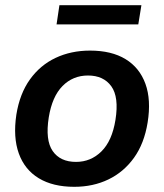

<svg xmlns="http://www.w3.org/2000/svg" viewBox="-20 -710 632 740"><path d="M266 10Q184 10 129.5 -23Q75 -56 52.5 -118.5Q30 -181 43 -268Q56 -349 95.5 -404Q135 -459 194.5 -487Q254 -515 327 -515Q410 -515 464 -482Q518 -449 540.5 -387Q563 -325 549 -238Q536 -157 496.5 -102Q457 -47 398 -18.5Q339 10 266 10ZM273 -86Q330 -86 371 -126.5Q412 -167 425 -248Q439 -336 409 -377.5Q379 -419 319 -419Q261 -419 221 -378.5Q181 -338 168 -258Q154 -170 183 -128Q212 -86 273 -86ZM198 -616 209 -690H525L513 -616Z"/></svg>

Font: Mulish ExtraLight
Style: Bold Italic
Weight: 700
Italic angle: -9°
Version: Version 3.603